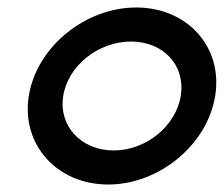

<svg xmlns="http://www.w3.org/2000/svg" viewBox="-20 -482 598 513"><path d="M57 -226C36 -95 133 11 269 11C405 11 534 -95 555 -226C576 -357 480 -462 344 -462C208 -462 78 -357 57 -226ZM149 -226C162 -307 243 -371 330 -371C417 -371 476 -307 463 -226C450 -145 370 -80 284 -80C197 -80 136 -145 149 -226Z"/></svg>

Font: Charger Pro
Style: ExBdObl
Weight: 400
Designer: Jasper
Foundry: Cannot Into Space Fonts
Version: Version 1.09